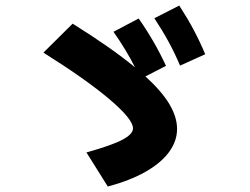

<svg xmlns="http://www.w3.org/2000/svg" viewBox="-20 -727 904 693"><path d="M460 -263.7Q460 -296.9 375 -368.9Q290 -440.9 136.7 -537.1L242.2 -641.6Q383.8 -553.2 467.3 -483.9Q436.5 -545.4 389.6 -612.3L480.5 -660.2Q537.6 -579.1 579.1 -489.3L504.9 -451.2Q563.5 -397.9 591.3 -351.3Q619.1 -304.7 619.1 -261.7Q619.1 -217.3 589.6 -177.5Q560.1 -137.7 503.9 -106.2Q447.8 -74.7 369.1 -53.7L292 -176.8Q382.8 -202.1 421.4 -222.4Q460 -242.7 460 -263.7ZM537.1 -661.1 627 -707Q656.2 -662.1 678.7 -619.9Q701.2 -577.6 720.7 -531.2L629.9 -490.2Q610.4 -536.1 588.1 -576.9Q565.9 -617.7 537.1 -661.1Z"/></svg>

Font: Pretendard GOV ExtraBold
Style: Regular
Weight: 800
Designer: Base glyphs from Inter by Rasmus Andersson; Hangeul glyphs from Noto Sans CJK(Source Han Sans) by Jang Soo-young and Kan
Foundry: Kil Hyung-jin
Version: Version 1.309